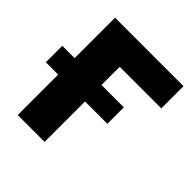

<svg xmlns="http://www.w3.org/2000/svg" viewBox="-244 -871 1015 1015"><g transform="rotate(45 263.5 -364.0)"><path d="M554.2 -727.5V-561.5H243.2V0H42.5V-727.5ZM-49.8 -302.2V-425.3H410.2V-302.2Z"/></g></svg>

Font: Inter 24pt Black
Style: Regular
Weight: 900
Designer: Rasmus Andersson
Foundry: rsms
Version: Version 4.001;git-66647c0bb